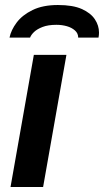

<svg xmlns="http://www.w3.org/2000/svg" viewBox="-20 -746 415 766"><path d="M22 0 115 -527H245L152 0ZM211 -726Q271 -726 306.5 -710Q342 -694 358.5 -669Q375 -644 375 -616Q375 -611 374.5 -606Q374 -601 373 -596H292Q292 -613 279 -624.5Q266 -636 246.5 -641.5Q227 -647 205 -647Q172 -647 150 -638.5Q128 -630 116 -618.5Q104 -607 100 -596H18Q24 -626 46.5 -656Q69 -686 110 -706Q151 -726 211 -726Z"/></svg>

Font: Archivo SemiExpanded SemiBold
Style: Italic
Weight: 600
Width: 6
Italic angle: -10°
Designer: Hector Gatti
Foundry: Omnibus-Type
Version: Version 2.001